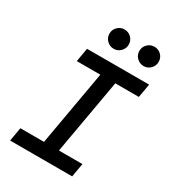

<svg xmlns="http://www.w3.org/2000/svg" viewBox="-214 -1015 1013 1129"><g transform="rotate(30 293.0 -451.0)"><path d="M196.8 0 318.8 -693.4H420.4L298.3 0ZM36.6 0 52.7 -92.8H474.1L458 0ZM142.6 -600.6 158.7 -693.4H580.1L564 -600.6ZM496.6 -771.5Q469.7 -771.5 450.4 -790.8Q431.2 -810.1 431.2 -836.9Q431.2 -864.3 450.4 -883.3Q469.7 -902.3 496.6 -902.3Q523.9 -902.3 543 -883.3Q562 -864.3 562 -836.9Q562 -810.1 543 -790.8Q523.9 -771.5 496.6 -771.5ZM293.5 -771.5Q266.6 -771.5 247.3 -790.8Q228 -810.1 228 -836.9Q228 -864.3 247.3 -883.3Q266.6 -902.3 293.5 -902.3Q320.8 -902.3 339.8 -883.3Q358.9 -864.3 358.9 -836.9Q358.9 -810.1 339.8 -790.8Q320.8 -771.5 293.5 -771.5Z"/></g></svg>

Font: Cascadia Code PL
Style: Italic
Weight: 400
Italic angle: -10°
Monospace: yes
Designer: Aaron Bell
Foundry: Saja Typeworks
Version: Version 2404.023